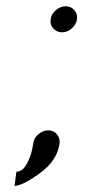

<svg xmlns="http://www.w3.org/2000/svg" viewBox="-20 -478 290 612"><path d="M225.6 -417Q222.7 -399.4 208.5 -387.2Q194.3 -375 177.7 -375Q161.1 -375 149.9 -387.2Q138.7 -399.4 141.6 -417Q143.6 -433.6 158.2 -445.8Q172.9 -458 189.5 -458Q206.1 -458 216.8 -445.8Q227.5 -433.6 225.6 -417ZM169.9 -20.5Q162.1 34.2 106.9 74.2Q51.8 114.3 26.4 114.3L32.2 69.3Q41 69.3 50.3 63Q59.6 56.6 70.3 34.7Q81.1 12.7 85.9 -20.5Q87.9 -38.1 102.5 -50.3Q117.2 -62.5 133.8 -62.5Q150.4 -62.5 161.1 -50.3Q171.9 -38.1 169.9 -20.5Z"/></svg>

Font: okolaks
Style: RegularItalic
Weight: 500
Italic angle: -8°
Version: Version 000.6.0